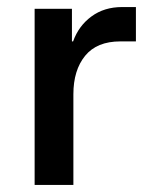

<svg xmlns="http://www.w3.org/2000/svg" viewBox="-20 -525 431 545"><path d="M78.3 0V-500H184.2V-407.5H187.5Q203.3 -451.7 239.6 -478.3Q275.8 -505 326.7 -505H365.8V-407.5H321.7Q255 -407.5 221.7 -366.7Q188.3 -325.8 188.3 -257.5V0Z"/></svg>

Font: Funnel Sans Medium
Style: Regular
Weight: 500
Version: Version 1.000; Beta; Release 5; Build 24; ttfautohint (v1.8.